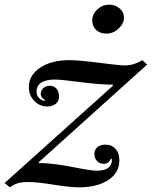

<svg xmlns="http://www.w3.org/2000/svg" viewBox="-56 -800 656 830"><path d="M244.1 -540Q283.7 -540 372.6 -528.6Q461.4 -517.1 482.9 -517.1Q522.5 -517.1 559.1 -540L580.1 -521L111.8 -99.1V-95.2Q170.9 -95.2 254.4 -78.6Q337.9 -62 362.8 -62Q428.2 -62 428.2 -111.8L423.8 -113.8Q412.6 -91.8 393.1 -91.8Q374.5 -91.8 363.3 -104Q352.1 -116.2 352.1 -134.8Q352.1 -152.8 365 -163.8Q377.9 -174.8 398.9 -174.8Q427.2 -174.8 443.6 -156.2Q460 -137.7 460 -106Q460 -53.7 412.4 -22Q364.7 9.8 285.2 9.8Q247.1 9.8 175.3 -1.7Q103.5 -13.2 66.9 -13.2Q39.6 -13.2 22.2 -8.3Q4.9 -3.4 -13.2 9.8L-36.1 -8.8L433.1 -430.2L431.2 -434.1Q376 -434.1 291 -445.1Q206.1 -456.1 183.1 -456.1Q102.1 -456.1 102.1 -403.8Q102.1 -388.2 111.6 -377.4Q121.1 -366.7 137.2 -363.8L138.2 -368.2Q120.1 -377.4 120.1 -393.1Q120.1 -408.2 131.1 -418.7Q142.1 -429.2 159.2 -429.2Q177.7 -429.2 188.5 -416.3Q199.2 -403.3 199.2 -382.8Q199.2 -362.8 185.1 -351.3Q170.9 -339.8 147.9 -339.8Q114.7 -339.8 91.8 -364Q68.8 -388.2 68.8 -423.8Q68.8 -475.1 117.7 -507.6Q166.5 -540 244.1 -540ZM416 -779.8Q441.9 -779.8 460.9 -763.9Q480 -748 480 -725.1Q480 -698.2 456.8 -676.5Q433.6 -654.8 404.8 -654.8Q376.5 -654.8 359.6 -670.4Q342.8 -686 342.8 -711.9Q342.8 -739.3 365 -759.5Q387.2 -779.8 416 -779.8Z"/></svg>

Font: Libre Caslon Text
Style: Italic
Weight: 400
Italic angle: -25°
Designer: Pablo Impallari, Rodrigo Fuenzalida
Foundry: Pablo Impallari, Rodrigo Fuenzalida
Version: Version 1.002